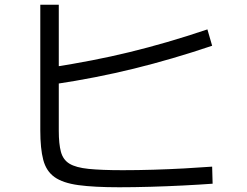

<svg xmlns="http://www.w3.org/2000/svg" viewBox="-20 -772 1040 810"><path d="M483 18Q377 18 311 9Q245 0 210 -25Q175 -50 162.5 -97.5Q150 -145 150 -222V-752H228V-220Q228 -165 237 -131.5Q246 -98 273 -81.5Q300 -65 354 -59.5Q408 -54 498 -54Q561 -54 627.5 -56Q694 -58 758 -61.5Q822 -65 875 -69L877 3Q822 7 753.5 10.5Q685 14 614.5 16Q544 18 483 18ZM199 -488Q288 -502 368 -517.5Q448 -533 526 -552Q604 -571 685 -594.5Q766 -618 855 -648L875 -579Q706 -522 545.5 -482.5Q385 -443 211 -417Z"/></svg>

Font: M PLUS 1 Code
Style: Regular
Weight: 400
Designer: Coji Morishita
Foundry: UNDERFOREST DESIGN
Version: Version 1.005